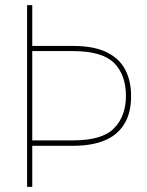

<svg xmlns="http://www.w3.org/2000/svg" viewBox="-20 -724 568 744"><path d="M105 -180H263Q376 -180 422 -227Q468 -274 468 -352Q468 -434 422 -480Q376 -526 263 -526H105ZM488 -352Q488 -287 462 -244Q436 -201 386 -180Q336 -159 263 -159H105V0H85V-704H105V-546H263Q343 -546 392.5 -522Q442 -498 465 -454.5Q488 -411 488 -352Z"/></svg>

Font: Poppins Devanagari Thin
Style: Regular
Weight: 100
Designer: Ninad Kale (Devanagari), Jonny Pinhorn (Latin)
Foundry: Indian Type Foundry
Version: 4.005